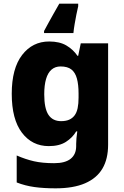

<svg xmlns="http://www.w3.org/2000/svg" viewBox="-20 -786 678 1046"><path d="M248 -560Q305 -560 342 -538Q379 -516 402 -482H406L420 -550H569V2Q569 80 538 132.5Q507 185 443.5 212.5Q380 240 283 240Q218 240 167.5 233Q117 226 71 208V61Q119 82 165 92.5Q211 103 275 103Q335 103 365 79Q395 55 395 10V-2Q395 -14 396.5 -33Q398 -52 401 -70H395Q375 -36 339 -13Q303 10 246 10Q155 10 99.5 -63Q44 -136 44 -275Q44 -413 100.5 -486.5Q157 -560 248 -560ZM310 -424Q281 -424 261 -407Q241 -390 231 -356Q221 -322 221 -272Q221 -195 244 -160.5Q267 -126 313 -126Q339 -126 357 -134Q375 -142 386.5 -157.5Q398 -173 403 -197Q408 -221 408 -254V-277Q408 -325 399 -358Q390 -391 369 -407.5Q348 -424 310 -424ZM406 -752Q401 -732 396 -706Q391 -680 386.5 -654Q382 -628 380 -606H220V-617Q233 -641 245.5 -664Q258 -687 272.5 -712.5Q287 -738 303 -766H406Z"/></svg>

Font: Noto Sans Oriya ExtraBold
Style: Regular
Weight: 800
Version: Version 2.003